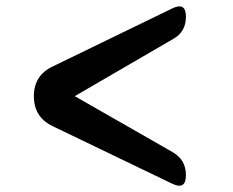

<svg xmlns="http://www.w3.org/2000/svg" viewBox="-20 -578 730 601"><path d="M145 -183Q86 -211 86 -277Q86 -342 145 -370L520 -552Q562 -572 562 -526Q562 -478 522 -456L214 -277L520 -102Q562 -78 562 -30Q562 18 519 -3Z"/></svg>

Font: s+UCsàWOS
Style: Regular
Weight: 400
Designer: FontworksQlS√∏0¬ü¬ôs√†OS¬àe[W\~√Ñ: ZERO[P0e√∂QI¬ä0¬ÉFSW0¬ò¬ëQ√°0R¬ûO0Little White Dog0YHv}N_0^_qMagmeta0v
Version: Version 1.000; 20230222